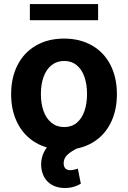

<svg xmlns="http://www.w3.org/2000/svg" viewBox="-20 -727 630 945"><path d="M34.8 -263.2Q34.8 -345.3 66.5 -407Q98.1 -468.8 157.2 -502.9Q216.2 -537.1 295.2 -537.1Q374.3 -537.1 433.4 -502.9Q492.5 -468.8 523.9 -407Q555.4 -345.3 555.4 -263.2Q555.4 -182.2 523.9 -120.2Q492.5 -58.2 433.4 -24Q374.3 10.2 295.2 10.2Q216.2 10.2 157.2 -24Q98.1 -58.2 66.5 -120.2Q34.8 -182.2 34.8 -263.2ZM408.4 -264.4Q408.4 -311.3 395.7 -348.1Q383 -385 357.8 -406Q332.6 -427 296.3 -427Q259.5 -427 233.5 -406Q207.6 -385 194.4 -348.4Q181.3 -311.9 181.3 -264.4Q181.3 -216.9 194.4 -180.2Q207.6 -143.6 233.5 -122.6Q259.5 -101.6 296.3 -101.6Q332.6 -101.6 357.8 -122.6Q383 -143.6 395.7 -180.5Q408.4 -217.4 408.4 -264.4ZM184.5 106.9Q179.6 78.9 186.2 50.2Q192.8 21.5 211.5 -2.1Q230.2 -25.8 259.9 -39.2L366.3 0Q329.7 17.5 311.5 35Q293.3 52.5 293.3 76.4Q293.3 93 301.6 101.9Q309.9 110.7 326.6 110.7Q333.2 110.7 339.6 109.3Q346.1 107.9 351.7 106.5Q358 104.2 363.1 102.9L377.8 177.3Q363.5 186 343.5 192.2Q323.6 198.3 299.6 198.3Q253.5 198.3 223.1 174.4Q192.7 150.5 184.5 106.9ZM462.9 -627.7H127V-707H462.9Z"/></svg>

Font: Pretendard GOV Variable
Style: Regular
Weight: 400
Designer: Base glyphs from Inter by Rasmus Andersson; Hangul glyphs from Noto Sans CJK(Source Han Sans) by Jang Soo-young and Kang
Foundry: Kil Hyung-jin
Version: Version 1.307;Glyphs 3.2 (3192)